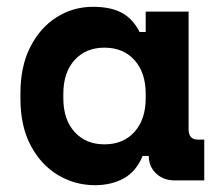

<svg xmlns="http://www.w3.org/2000/svg" viewBox="-20 -530 652 564"><path d="M259 14Q200 14 150 -16Q100 -46 70 -103Q40 -160 40 -240V-256Q40 -335 69 -392Q98 -449 146.5 -479.5Q195 -510 253 -510Q306 -510 338.5 -492Q371 -474 390 -436H408V-496H534V-150Q534 -120 561 -120H580V0H494Q460 0 438.5 -20.5Q417 -41 417 -72H399Q380 -26 343.5 -6Q307 14 259 14ZM287 -106Q342 -106 375 -142.5Q408 -179 408 -242V-254Q408 -317 375 -353.5Q342 -390 287 -390Q232 -390 199 -353.5Q166 -317 166 -254V-242Q166 -179 199 -142.5Q232 -106 287 -106Z"/></svg>

Font: Space Mono
Style: Bold
Weight: 700
Monospace: yes
Designer: Colophon Foundry + Benjamin Critton
Foundry: Colophon Foundry & Benjamin Critton
Version: Version 1.003; ttfautohint (v1.8.4.7-5d5b)